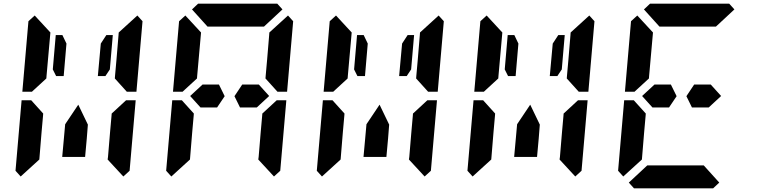

<svg xmlns="http://www.w3.org/2000/svg" viewBox="-20 -1020 4120 1040"><path d="M556 -830H591L575 -644L551 -608H510L526 -784ZM156 -526 153 -523H101L134 -905L168 -936L253 -844L240 -698L232 -608L231 -595ZM585 -405 663 -477H715L682 -95L648 -64L563 -156L565 -170L576 -302L584 -392ZM205 -302 193 -156 92 -64 64 -95 97 -477H149L158 -467L214 -405L213 -392ZM724 -936 752 -905 719 -523H667L658 -533L602 -595L603 -608L611 -698L622 -830L623 -844ZM450 -269 441 -170H317L326 -269L333 -347L404 -453L456 -345ZM266 -644 282 -830H318L340 -784L325 -608H284Z M1382 -562 1438 -500 1371 -438H1311H1280L1250 -499L1292 -562H1322H1336ZM972 -526 969 -523H917L950 -905L984 -936L1069 -844L1056 -698L1048 -608L1047 -595ZM1401 -405 1479 -477H1531L1498 -95L1464 -64L1379 -156L1381 -170L1392 -302L1400 -392ZM1021 -302 1009 -156 908 -64 880 -95 913 -477H965L974 -467L1030 -405L1029 -392ZM1020 -969 1053 -1000H1206H1330H1482L1510 -969L1410 -876H1403H1350H1319H1195H1164H1111H1104ZM1540 -936 1568 -905 1535 -523H1483L1474 -533L1418 -595L1419 -608L1427 -698L1438 -830L1439 -844ZM1166 -562 1197 -499 1156 -438H1126H1066L1010 -500L1077 -562H1122H1137Z M2188 -830H2223L2207 -644L2183 -608H2142L2158 -784ZM1788 -526 1785 -523H1733L1766 -905L1800 -936L1885 -844L1872 -698L1864 -608L1863 -595ZM2217 -405 2295 -477H2347L2314 -95L2280 -64L2195 -156L2197 -170L2208 -302L2216 -392ZM1837 -302 1825 -156 1724 -64 1696 -95 1729 -477H1781L1790 -467L1846 -405L1845 -392ZM2356 -936 2384 -905 2351 -523H2299L2290 -533L2234 -595L2235 -608L2243 -698L2254 -830L2255 -844ZM2082 -269 2073 -170H1949L1958 -269L1965 -347L2036 -453L2088 -345ZM1898 -644 1914 -830H1950L1972 -784L1957 -608H1916Z M3004 -830H3039L3023 -644L2999 -608H2958L2974 -784ZM2604 -526 2601 -523H2549L2582 -905L2616 -936L2701 -844L2688 -698L2680 -608L2679 -595ZM3033 -405 3111 -477H3163L3130 -95L3096 -64L3011 -156L3013 -170L3024 -302L3032 -392ZM2653 -302 2641 -156 2540 -64 2512 -95 2545 -477H2597L2606 -467L2662 -405L2661 -392ZM3172 -936 3200 -905 3167 -523H3115L3106 -533L3050 -595L3051 -608L3059 -698L3070 -830L3071 -844ZM2898 -269 2889 -170H2765L2774 -269L2781 -347L2852 -453L2904 -345ZM2714 -644 2730 -830H2766L2788 -784L2773 -608H2732Z M3830 -562 3886 -500 3819 -438H3759H3728L3698 -499L3740 -562H3770H3784ZM3420 -526 3417 -523H3365L3398 -905L3432 -936L3517 -844L3504 -698L3496 -608L3495 -595ZM3469 -302 3457 -156 3356 -64 3328 -95 3361 -477H3413L3422 -467L3478 -405L3477 -392ZM3468 -969 3501 -1000H3654H3778H3930L3958 -969L3858 -876H3851H3798H3767H3643H3612H3559H3552ZM3876 -31 3843 0H3690H3566H3414L3386 -31L3486 -124H3792ZM3614 -562 3645 -499 3604 -438H3574H3514L3458 -500L3525 -562H3570H3585Z"/></svg>

Font: DSEG14 Classic Mini
Style: Bold Italic
Weight: 700
Italic angle: -5°
Designer: Keshikan(Twitter:@keshinomi_88pro)
Version: Version 0.46